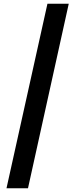

<svg xmlns="http://www.w3.org/2000/svg" viewBox="-20 -833 425 1036"><path d="M15 183H131L351 -813H236Z"/></svg>

Font: Noto Sans JP Black
Style: Regular
Weight: 900
Designer: Ryoko NISHIZUKA 西塚涼子 (kana, bopomofo & ideographs); Paul D. Hunt (Latin, Greek & Cyrillic); Sandoll Communications 산돌커뮤니
Foundry: Adobe
Version: Version 2.002;hotconv 1.0.116;makeotfexe 2.5.65601